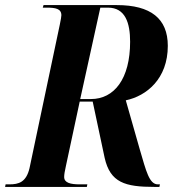

<svg xmlns="http://www.w3.org/2000/svg" viewBox="-52 -734 704 754"><path d="M-32 0H289L291 -10H261C225 -10 200 -16 200 -39C200 -48 202 -61 207 -83L261 -335H312L359 -114C381 -17 439 0 554 0H574L576 -10H568C534 -10 522 -62 497 -147L442 -340C523 -357 607 -424 607 -554C607 -661 540 -714 407 -714H119L116 -704H131C166 -704 189 -700 189 -674C189 -669 187 -658 183 -638L64 -74C51 -18 21 -10 -15 -10H-30ZM305 -345H263L342 -704H372C440 -704 459 -644 459 -570C459 -425 397 -345 305 -345Z"/></svg>

Font: Noto Serif Display Condensed
Style: Bold Italic
Weight: 700
Width: 3
Italic angle: -12°
Designer: Monotype Design Team
Foundry: Monotype Imaging Inc.
Version: Version 2.009